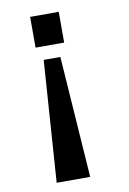

<svg xmlns="http://www.w3.org/2000/svg" viewBox="-82 -616 548 813"><g transform="rotate(-10 192.0 -209.5)"><path d="M130.9 -375.5H202.6L238.8 146.5H94.7ZM106 -432.6V-564.9H229V-432.6Z"/></g></svg>

Font: Ride
Style: Bold
Weight: 700
Version: Version 3.000